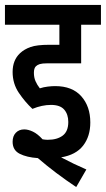

<svg xmlns="http://www.w3.org/2000/svg" viewBox="-20 -642 428 776"><path d="M186 -218Q150 -218 111 -202Q81 -230 56 -267Q31 -304 31 -351Q31 -399 61 -427Q78 -443 103.5 -452Q129 -461 179 -461H220V-542H0V-622H388V-542H308V-386H170Q151 -386 141 -383Q131 -380 125 -374Q117 -366 117 -348Q117 -329 123.5 -314Q130 -299 141 -285Q156 -290 173 -292Q190 -294 203 -294Q272 -294 308.5 -253Q345 -212 345 -147Q345 -91 316 -53.5Q287 -16 227 -6Q278 21 329 43L288 114Q246 86 207.5 57Q169 28 133 -3Q88 -6 59.5 -20.5Q31 -35 31 -69Q31 -92 44 -105.5Q57 -119 78 -119Q94 -119 113 -110Q132 -101 152 -79Q163 -77 173 -77Q211 -77 233.5 -94Q256 -111 256 -149Q256 -180 239.5 -199Q223 -218 186 -218Z"/></svg>

Font: Noto Sans ExtraCondensed Medium
Style: Regular
Weight: 500
Width: 2
Designer: Monotype Design Team
Foundry: Monotype Imaging Inc.
Version: Version 2.013; ttfautohint (v1.8.4.7-5d5b)